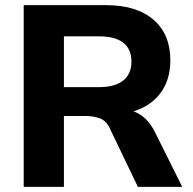

<svg xmlns="http://www.w3.org/2000/svg" viewBox="-20 -725 748 745"><path d="M72 0V-705H392Q510 -705 575.5 -648.5Q641 -592 641 -491Q641 -416 603.5 -365Q566 -314 498 -293Q551 -274 582 -211L687 0H515L406 -227Q393 -256 368 -265.5Q343 -275 310 -275H228V0ZM228 -387H365Q426 -387 458 -412.5Q490 -438 490 -486Q490 -535 458 -559.5Q426 -584 365 -584H228Z"/></svg>

Font: Mulish ExtraBold
Style: Regular
Weight: 800
Designer: Vernon Adams
Foundry: Vernon Adams
Version: Version 3.603; ttfautohint (v1.8.3)